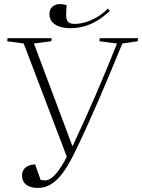

<svg xmlns="http://www.w3.org/2000/svg" viewBox="-20 -910 696 940"><path d="M334 -196H336Q393 -317 446.5 -440.5Q500 -564 553 -697L467 -708L468 -723H656L654 -708L579 -697Q551 -629 522.5 -560.5Q494 -492 465 -425Q436 -358 406 -291.5Q376 -225 345 -162Q326 -123 306 -91Q286 -59 264.5 -36.5Q243 -14 218.5 -2Q194 10 166 10Q143 10 125.5 3.5Q108 -3 98 -16.5Q88 -30 88 -51Q88 -66 95 -78Q102 -90 116.5 -97Q131 -104 152 -105L179 -29Q184 -28 189 -27.5Q194 -27 200 -27Q227 -27 255 -60.5Q283 -94 307 -143L96 -697L15 -708L17 -723H233L231 -708L146 -697ZM323 -772Q278 -772 250 -790Q222 -808 222 -842Q222 -865 237 -877.5Q252 -890 273 -890Q282 -890 289 -889Q296 -888 306 -885L304 -843Q303 -818 311.5 -805.5Q320 -793 345 -793Q372 -793 401 -802Q430 -811 458 -828Q486 -845 508 -868Q509 -867 510.5 -865Q512 -863 514 -861Q516 -859 518 -857Q482 -823 448.5 -804.5Q415 -786 384 -779Q353 -772 323 -772Z"/></svg>

Font: Literata 60pt ExtraLight
Style: Italic
Weight: 250
Italic angle: -2°
Designer: Latin by Veronika Burian and Jose Scaglione. Greek by Irene Vlachou. Cyrillic by Vera Evstafieva
Foundry: TypeTogether
Version: Version 3.103;gftools[0.9.29]